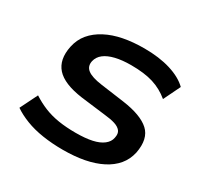

<svg xmlns="http://www.w3.org/2000/svg" viewBox="-155 -894 1109 1082"><g transform="rotate(30 399.5 -352.5)"><path d="M376 10Q307 10 245 0.5Q183 -9 133 -28.5Q83 -48 47 -73L103 -186Q143 -160 186 -142.5Q229 -125 279.5 -117Q330 -109 391 -109Q454 -109 497.5 -118.5Q541 -128 566.5 -148Q592 -168 597 -195Q604 -225 591 -241.5Q578 -258 551 -266.5Q524 -275 484 -279L322 -299Q200 -316 152.5 -369Q105 -422 124 -514Q135 -566 166 -603Q197 -640 245.5 -665.5Q294 -691 355.5 -703Q417 -715 490 -715Q587 -715 660.5 -692.5Q734 -670 776 -629L723 -520Q675 -560 617 -578Q559 -596 473 -596Q415 -596 371.5 -585.5Q328 -575 302.5 -555Q277 -535 270 -505Q262 -468 289.5 -447Q317 -426 383 -417L536 -396Q658 -379 710.5 -331Q763 -283 744 -184Q733 -135 703 -99Q673 -63 625 -38.5Q577 -14 515 -2Q453 10 376 10Z"/></g></svg>

Font: Nunito Sans 10pt Expanded
Style: Bold Italic
Weight: 700
Width: 7
Italic angle: -9°
Designer: Vernon Adams
Foundry: Vernon Adams
Version: Version 3.101;gftools[0.9.27]